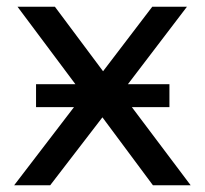

<svg xmlns="http://www.w3.org/2000/svg" viewBox="-20 -550 609 570"><path d="M22 0 251 -299 248 -241 32 -530H143L305 -313L265 -311L432 -530H535L317 -244L318 -303L546 0H434L263 -230L302 -225L129 0ZM87 -232V-300H483V-232Z"/></svg>

Font: MOST Montserrat Medium
Style: Regular
Weight: 500
Designer: Julieta Ulanovsky
Foundry: Julieta Ulanovsky
Version: Version 8.000;March 11, 2024;FontCreator 15.0.0.2926 64-bit